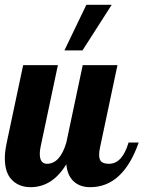

<svg xmlns="http://www.w3.org/2000/svg" viewBox="-28 -770 595 796"><path d="M315 -500H459L387 -160Q383 -143 383 -128Q383 -108 392.5 -99.5Q402 -91 424 -91Q479 -91 505 -179H547Q482 6 346 6Q303 6 277 -18.5Q251 -43 247 -89Q189 6 99 6Q51 6 21.5 -24Q-8 -54 -8 -114Q-8 -141 0 -179L68 -500H212L140 -160Q137 -145 137 -132Q137 -91 167 -91Q221 -91 247 -179ZM239 -561 330 -750H435L314 -561Z"/></svg>

Font: Lobster 1.4
Style: Regular
Weight: 400
Designer: Pablo Impallari
Foundry: Pablo Impallari. www.impallari.com
Version: Version 1.4